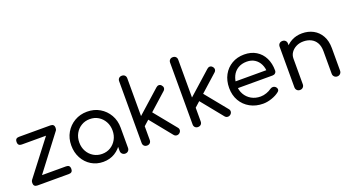

<svg xmlns="http://www.w3.org/2000/svg" viewBox="-52 -1396 3692 2018"><g transform="rotate(-20 1794.0 -387.5)"><path d="M140 -21 73 -73 424 -530 486 -475ZM108 0Q65 0 65 -43Q65 -86 108 -86H459Q502 -86 502 -43Q502 0 459 0ZM100 -461Q57 -461 57 -504Q57 -547 100 -547H451Q494 -547 494 -504Q494 -461 451 -461Z M845 4Q771 4 712 -32Q653 -68 619 -131Q585 -194 585 -273Q585 -353 621.5 -415.5Q658 -478 720.5 -514.5Q783 -551 861 -551Q940 -551 1002 -514.5Q1064 -478 1100.5 -415Q1137 -352 1137 -273L1101 -265Q1101 -189 1067.5 -128Q1034 -67 976.5 -31.5Q919 4 845 4ZM861 -79Q915 -79 956.5 -104.5Q998 -130 1022.5 -174Q1047 -218 1047 -273Q1047 -329 1022.5 -373Q998 -417 956.5 -442.5Q915 -468 861 -468Q809 -468 766.5 -442.5Q724 -417 699.5 -373Q675 -329 675 -273Q675 -218 699.5 -174Q724 -130 766.5 -104.5Q809 -79 861 -79ZM1090 1Q1070 1 1056.5 -12.5Q1043 -26 1043 -46V-205L1062 -302L1137 -273V-46Q1137 -26 1124 -12.5Q1111 1 1090 1Z M1374 -194 1317 -257 1636 -542Q1650 -555 1666.5 -554.5Q1683 -554 1695 -540Q1708 -526 1707.5 -509.5Q1707 -493 1693 -480ZM1334 0Q1314 0 1301.5 -12.5Q1289 -25 1289 -45V-736Q1289 -756 1301.5 -768.5Q1314 -781 1334 -781Q1355 -781 1367.5 -768.5Q1380 -756 1380 -736V-45Q1380 -25 1367.5 -12.5Q1355 0 1334 0ZM1696 -5Q1681 7 1663 5.5Q1645 4 1633 -11L1424 -269L1488 -329L1702 -66Q1714 -52 1712.5 -35Q1711 -18 1696 -5Z M1944 -194 1887 -257 2206 -542Q2220 -555 2236.5 -554.5Q2253 -554 2265 -540Q2278 -526 2277.5 -509.5Q2277 -493 2263 -480ZM1904 0Q1884 0 1871.5 -12.5Q1859 -25 1859 -45V-736Q1859 -756 1871.5 -768.5Q1884 -781 1904 -781Q1925 -781 1937.5 -768.5Q1950 -756 1950 -736V-45Q1950 -25 1937.5 -12.5Q1925 0 1904 0ZM2266 -5Q2251 7 2233 5.5Q2215 4 2203 -11L1994 -269L2058 -329L2272 -66Q2284 -52 2282.5 -35Q2281 -18 2266 -5Z M2633 4Q2551 4 2487 -31.5Q2423 -67 2387 -129.5Q2351 -192 2351 -273Q2351 -355 2385 -417.5Q2419 -480 2479.5 -515.5Q2540 -551 2618 -551Q2695 -551 2751.5 -516.5Q2808 -482 2838 -421.5Q2868 -361 2868 -282Q2868 -264 2856 -252.5Q2844 -241 2825 -241H2415V-316H2826L2784 -287Q2784 -340 2764 -381.5Q2744 -423 2707 -447Q2670 -471 2618 -471Q2561 -471 2519.5 -445.5Q2478 -420 2456.5 -375Q2435 -330 2435 -273Q2435 -216 2460.5 -171.5Q2486 -127 2530.5 -101.5Q2575 -76 2633 -76Q2666 -76 2699.5 -88Q2733 -100 2754 -116Q2768 -126 2784 -126.5Q2800 -127 2812 -117Q2828 -103 2829 -86.5Q2830 -70 2814 -58Q2781 -31 2730 -13.5Q2679 4 2633 4Z M3462 1Q3442 1 3428.5 -12.5Q3415 -26 3415 -46V-297Q3415 -355 3393.5 -392.5Q3372 -430 3334.5 -448.5Q3297 -467 3250 -467Q3205 -467 3169.5 -449Q3134 -431 3113 -401Q3092 -371 3092 -333H3031Q3032 -396 3063 -445.5Q3094 -495 3147 -523.5Q3200 -552 3266 -552Q3335 -552 3390 -522.5Q3445 -493 3477 -436Q3509 -379 3509 -297V-46Q3509 -26 3495.5 -12.5Q3482 1 3462 1ZM3045 1Q3024 1 3011 -12.5Q2998 -26 2998 -46V-500Q2998 -521 3011 -534Q3024 -547 3045 -547Q3066 -547 3079 -534Q3092 -521 3092 -500V-46Q3092 -26 3079 -12.5Q3066 1 3045 1Z"/></g></svg>

Font: Comfortaa SemiBold
Style: Regular
Weight: 600
Designer: Johan Aakerlund
Foundry: Johan Aakerlund
Version: Version 3.104; ttfautohint (v1.8.1.43-b0c9)